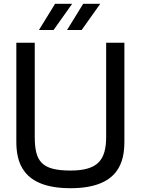

<svg xmlns="http://www.w3.org/2000/svg" viewBox="-20 -977 741 1011"><path d="M360 -957H270L185 -819H262ZM508 -957H418L333 -819H410ZM351 14C608 14 635 -128 635 -232V-752H539V-257C539 -134 495 -79 351 -79C198 -79 163 -128 163 -257V-752H66V-232C66 -128 94 14 351 14Z"/></svg>

Font: Hibana SubMedium
Style: Regular
Weight: 500
Width: 6
Designer: pygmalion
Foundry: ybstudio
Version: Version 0.930;hotconv 1.0.109;makeotfexe 2.5.65596